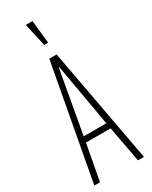

<svg xmlns="http://www.w3.org/2000/svg" viewBox="-231 -950 788 998"><g transform="rotate(-30 163.5 -450.5)"><path d="M14 0 141 -688H185L312 0H276L236 -215H88L48 0ZM94 -249H230L164 -624H161ZM154 -763 124 -896V-901H163L177 -768V-763Z"/></g></svg>

Font: Saira Ultra Condensed Thin
Style: Regular
Weight: 100
Width: 1
Designer: Hector Gatti with collaboration of the Omnibus-Type team
Foundry: Omnibus-Type
Version: Version 1.001; ttfautohint (v1.8)